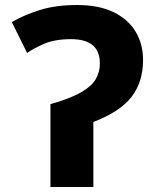

<svg xmlns="http://www.w3.org/2000/svg" viewBox="-20 -745 640 765"><path d="M181 -330Q262 -353 304.5 -378Q347 -403 362.5 -431.5Q378 -460 378 -492Q378 -589 263 -589Q197 -589 153.5 -569.5Q110 -550 88 -534L27 -657Q75 -685 138.5 -705Q202 -725 288 -725Q374 -725 432.5 -696.5Q491 -668 520.5 -618.5Q550 -569 550 -506Q550 -419 504.5 -359.5Q459 -300 352 -259V0H181Z"/></svg>

Font: Noto Sans Mono ExtraBold
Style: Regular
Weight: 800
Designer: Monotype Design Team
Foundry: Monotype Imaging Inc.
Version: Version 2.014